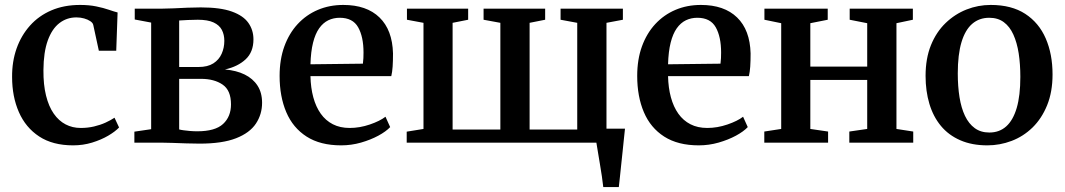

<svg xmlns="http://www.w3.org/2000/svg" viewBox="-20 -578 4314 778"><path d="M276.5 11Q193.5 11 138.8 -25Q84 -61 56.5 -123.8Q29 -186.5 29 -266Q28.5 -328.5 47.2 -381.5Q66 -434.5 101.5 -474.2Q137 -514 188.2 -536Q239.5 -558 304.5 -558Q341 -558 370.2 -552Q399.5 -546 421 -538.5Q442.5 -531 456.5 -527.5L451 -372.5H380.5L358 -476.5Q356.5 -485 346.2 -492Q336 -499 321.2 -503.2Q306.5 -507.5 289.5 -507.5Q250.5 -507.5 220.5 -484.2Q190.5 -461 173.5 -413.8Q156.5 -366.5 156 -294Q155.5 -235 166.5 -190.8Q177.5 -146.5 197.8 -117.5Q218 -88.5 245.8 -74Q273.5 -59.5 307 -59.5Q335.5 -59.5 361 -65.5Q386.5 -71.5 407.8 -81.2Q429 -91 444 -101L462.5 -61.5Q447 -45 418.5 -28.2Q390 -11.5 353.2 -0.2Q316.5 11 276.5 11Z M789 4Q764.5 4 735 3Q705.5 2 678.2 1Q651 0 633 0H524.5V-44.5L592.5 -54.5V-486.5L526 -499V-543H639Q657 -543 683.5 -544.2Q710 -545.5 739.2 -546.8Q768.5 -548 793.5 -548Q873 -548 919.5 -531.2Q966 -514.5 986.5 -485.2Q1007 -456 1007 -418.5Q1007 -367 975.2 -337.5Q943.5 -308 891.5 -296.5Q938 -292.5 971.5 -276Q1005 -259.5 1023.5 -231Q1042 -202.5 1042 -161.5Q1042 -115 1017 -77.2Q992 -39.5 936.5 -17.8Q881 4 789 4ZM779.5 -46Q852 -46 884 -75.8Q916 -105.5 916 -155Q916 -212 882 -235.2Q848 -258.5 794.5 -258.5H706V-53.5Q713 -51.5 724.8 -50Q736.5 -48.5 750.5 -47.2Q764.5 -46 779.5 -46ZM706 -306.5H784Q821.5 -306.5 844.5 -321.2Q867.5 -336 878.2 -360.2Q889 -384.5 889 -412.5Q889 -437.5 879 -456.8Q869 -476 845.5 -487Q822 -498 781.5 -498Q762 -498 742.5 -497Q723 -496 706 -495Z M1362.5 11Q1278 11 1222.5 -24.5Q1167 -60 1140 -123.5Q1113 -187 1113 -270.5Q1113 -337 1132.2 -390Q1151.5 -443 1186.2 -480.5Q1221 -518 1268 -538Q1315 -558 1371 -558Q1465.5 -558 1517.8 -507.2Q1570 -456.5 1572.5 -361.5Q1572.5 -330.5 1571 -308.2Q1569.5 -286 1565.5 -269.5H1238Q1239 -222.5 1249.5 -183.8Q1260 -145 1279.8 -117.2Q1299.5 -89.5 1328.8 -74.5Q1358 -59.5 1397 -59.5Q1437.5 -59.5 1478.5 -73.5Q1519.5 -87.5 1542 -105L1561 -63Q1544 -45 1513 -28.2Q1482 -11.5 1442.8 -0.2Q1403.5 11 1362.5 11ZM1238 -317.5 1450.5 -320Q1452 -330.5 1452.5 -342.5Q1453 -354.5 1453 -365Q1453 -429 1431.2 -467.5Q1409.5 -506 1356.5 -506Q1331.5 -506 1310.2 -495.8Q1289 -485.5 1273.2 -463.2Q1257.5 -441 1248.5 -405Q1239.5 -369 1238 -317.5Z M2424.5 180Q2422.5 160.5 2418.8 136Q2415 111.5 2410.8 86Q2406.5 60.5 2402.8 37.8Q2399 15 2396.5 -0.5L2358 -56.5H2512.5Q2510.5 -38 2508 -14Q2505.5 10 2502.8 36.5Q2500 63 2497.2 89.2Q2494.5 115.5 2492 139Q2489.5 162.5 2487.5 180ZM1628 0V-44.5L1696 -55.5V-485.5L1629 -498V-543H1877V-498L1814 -485.5V-53H2007.5V-485.5L1939.5 -498V-543H2189V-498L2126 -485.5V-53H2319V-485.5L2251.5 -498V-543H2504V-498L2437.5 -485.5V-55.5L2505.5 -44.5V0Z M2811.5 11Q2727 11 2671.5 -24.5Q2616 -60 2589 -123.5Q2562 -187 2562 -270.5Q2562 -337 2581.2 -390Q2600.5 -443 2635.2 -480.5Q2670 -518 2717 -538Q2764 -558 2820 -558Q2914.5 -558 2966.8 -507.2Q3019 -456.5 3021.5 -361.5Q3021.5 -330.5 3020 -308.2Q3018.5 -286 3014.5 -269.5H2687Q2688 -222.5 2698.5 -183.8Q2709 -145 2728.8 -117.2Q2748.5 -89.5 2777.8 -74.5Q2807 -59.5 2846 -59.5Q2886.5 -59.5 2927.5 -73.5Q2968.5 -87.5 2991 -105L3010 -63Q2993 -45 2962 -28.2Q2931 -11.5 2891.8 -0.2Q2852.5 11 2811.5 11ZM2687 -317.5 2899.5 -320Q2901 -330.5 2901.5 -342.5Q2902 -354.5 2902 -365Q2902 -429 2880.2 -467.5Q2858.5 -506 2805.5 -506Q2780.5 -506 2759.2 -495.8Q2738 -485.5 2722.2 -463.2Q2706.5 -441 2697.5 -405Q2688.5 -369 2687 -317.5Z M3077 0V-45L3145.5 -55.5V-484L3077.5 -498V-543H3334V-498L3263.5 -484V-308H3494V-484L3423 -498V-543H3679V-498L3612.5 -484V-55.5L3680.5 -45V0H3421.5V-45L3494 -55.5V-254H3263.5V-55.5L3335.5 -45V0Z M3730.5 -270.5Q3730.5 -341 3752.2 -394.8Q3774 -448.5 3811.8 -484.8Q3849.5 -521 3896.5 -539.5Q3943.5 -558 3994.5 -558Q4079 -558 4134.5 -521.8Q4190 -485.5 4217.5 -422Q4245 -358.5 4245 -276.5Q4245 -205.5 4223 -151.5Q4201 -97.5 4163.8 -61.2Q4126.5 -25 4079 -7Q4031.5 11 3981 11Q3918 11 3870.8 -9.8Q3823.5 -30.5 3792.5 -68Q3761.5 -105.5 3746 -157.2Q3730.5 -209 3730.5 -270.5ZM3989 -41Q4029.5 -41 4057.2 -65.8Q4085 -90.5 4099.8 -140.5Q4114.5 -190.5 4114.5 -266.5Q4114.5 -318 4107.8 -361.8Q4101 -405.5 4086.2 -438Q4071.5 -470.5 4047.5 -488.2Q4023.5 -506 3988.5 -506Q3948 -506 3919.5 -481.5Q3891 -457 3876 -407Q3861 -357 3861 -280.5Q3861 -228 3868 -184.2Q3875 -140.5 3890.2 -108.5Q3905.5 -76.5 3929.8 -58.8Q3954 -41 3989 -41Z"/></svg>

Font: Merriweather 48pt SemiBold
Style: Regular
Weight: 600
Version: Version 2.100